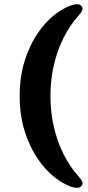

<svg xmlns="http://www.w3.org/2000/svg" viewBox="-20 -759 417 908"><path d="M73 -305Q73 -411 105.8 -498.2Q138.5 -585.5 193 -646.2Q247.5 -707 312 -732Q357 -748.5 368 -726.5Q372.5 -718 367.8 -707.8Q363 -697.5 349.5 -682.5Q311.5 -641 281.8 -582.5Q252 -524 235.2 -453.2Q218.5 -382.5 218.5 -305Q218.5 -227.5 235.2 -156.8Q252 -86 281.8 -27.5Q311.5 31 349.5 72.5Q363 87.5 367.8 97.8Q372.5 108 368 116.5Q357 138.5 312 122.5Q247.5 97 193 36.2Q138.5 -24.5 105.8 -111.8Q73 -199 73 -305Z"/></svg>

Font: Fraunces 28pt Soft Wonky
Style: Bold
Weight: 700
Version: Version 1.000;[b76b70a41]